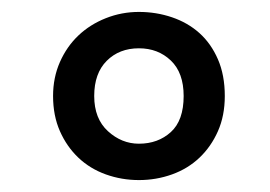

<svg xmlns="http://www.w3.org/2000/svg" viewBox="-20 -732 453 322"><path d="M69 -571Q69 -602 80.5 -628Q92 -654 111.5 -672.5Q131 -691 157.5 -701.5Q184 -712 213 -712Q242 -712 268.5 -703Q295 -694 314.5 -676.5Q334 -659 345.5 -632.5Q357 -606 357 -571Q357 -538 345.5 -512Q334 -486 314.5 -467.5Q295 -449 268.5 -439.5Q242 -430 213 -430Q184 -430 157.5 -439.5Q131 -449 111.5 -467.5Q92 -486 80.5 -512Q69 -538 69 -571ZM138 -571Q138 -533 161 -512Q184 -491 213 -491Q245 -491 266.5 -510.5Q288 -530 288 -571Q288 -610 266.5 -630.5Q245 -651 213 -651Q180 -651 159 -630Q138 -609 138 -571Z"/></svg>

Font: PT Serif
Style: Bold
Weight: 700
Designer: A.Korolkova, O.Umpeleva, V.Yefimov
Foundry: ParaType Ltd
Version: Version 1.000W OFL; ttfautohint (v1.6)